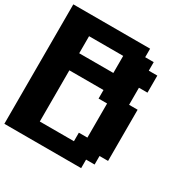

<svg xmlns="http://www.w3.org/2000/svg" viewBox="-192 -1047 1195 1218"><g transform="rotate(30 406.0 -437.5)"><path d="M0 0H562.5V-62.5H625V-125H687.5V-500H625V-625H687.5V-750H625V-812.5H562.5V-875H0ZM437.5 -125H187.5V-500H437.5V-437.5H500V-187.5H437.5ZM437.5 -625H187.5V-750H437.5Z"/></g></svg>

Font: Faithful 32x
Style: Semibold
Weight: 400
Foundry: Faithful Resource Pack
Version: Version 1.0; January 27, 2023